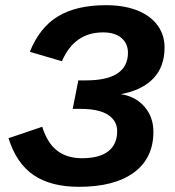

<svg xmlns="http://www.w3.org/2000/svg" viewBox="-20 -718 683 748"><path d="M287.6 9.8Q178.7 9.8 111.3 -35.6Q43.9 -81.1 13.2 -179.7L144.5 -224.1Q164.6 -160.2 202.9 -130.9Q241.2 -101.6 299.8 -101.6Q367.2 -101.6 401.9 -128.7Q436.5 -155.8 436.5 -207Q436.5 -247.1 401.1 -270.5Q365.7 -293.9 292 -293.9H263.2L285.2 -404.8H314Q396.5 -404.8 437.5 -431.9Q478.5 -459 478.5 -512.7Q478.5 -548.3 453.1 -570.1Q427.7 -591.8 381.3 -591.8Q325.2 -591.8 285.4 -563.7Q245.6 -535.6 221.2 -479.5L96.2 -516.1Q133.8 -610.4 205.6 -654.1Q277.3 -697.8 393.1 -697.8Q471.7 -697.8 527.8 -671.9Q572.3 -650.9 596.7 -615.2Q621.1 -579.6 621.1 -532.7Q621.1 -458.5 577.6 -412.6Q534.2 -366.7 450.7 -351.1Q507.3 -342.8 542.5 -302.7Q577.6 -262.7 577.6 -204.6Q577.6 -101.6 501.7 -45.9Q425.8 9.8 287.6 9.8Z"/></svg>

Font: Arimo
Style: Italic
Weight: 400
Italic angle: -12°
Designer: Steve Matteson
Foundry: Monotype Imaging Inc.
Version: Version 1.33